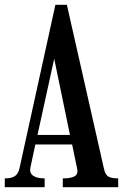

<svg xmlns="http://www.w3.org/2000/svg" viewBox="-20 -784 518 804"><path d="M107 -81Q103 -60 118.5 -48.5Q134 -37 167 -37V0H0V-37Q29 -37 43 -47Q57 -57 62 -81L212 -764H260L415 -79Q420 -54 432.5 -45.5Q445 -37 475 -37V0H243V-37Q279 -37 293.5 -46.5Q308 -56 303 -78L282 -179H128ZM137 -219H273L207 -538Z"/></svg>

Font: Girassol
Style: Regular
Weight: 400
Width: 3
Designer: Liam Spradlin
Version: Version 1.004